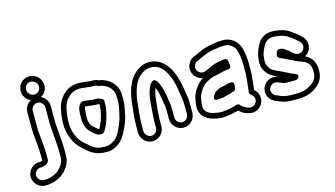

<svg xmlns="http://www.w3.org/2000/svg" viewBox="-104 -1112 2997 1718"><g transform="rotate(-15 1394.5 -252.5)"><path d="M330 -34V29C330 52 324 71 316 85C312 90 310 95 308 99C285 135 248 165 202 178C194 180 185 183 178 184L164 186C156 187 148 188 138 188H131C99 185 73 157 75 126C77 93 105 71 137 71H142C160 71 180 62 188 58C200 52 213 34 213 22V-34C213 -128 196 -205 196 -294V-438C196 -469 224 -496 255 -496C286 -496 313 -469 313 -438V-294C313 -257 318 -223 320 -188L322 -158C323 -136 329 -89 329 -64C329 -54 330 -44 330 -34ZM162 -57C162 -50 163 -42 163 -34V14C158 20 149 20 140 21H138C78 18 28 67 25 124C21 184 72 238 130 238H138C150 238 161 238 172 236L186 234C197 232 206 230 217 226C275 209 322 172 351 124C367 98 380 68 380 29V-34C380 -74 377 -124 372 -163L370 -192C368 -229 363 -261 363 -294V-438C363 -497 314 -546 255 -546C196 -546 146 -497 146 -438V-294C146 -212 162 -135 162 -57ZM187 -635C187 -668 212 -693 245 -693C278 -693 306 -665 306 -632C306 -599 281 -574 248 -574C215 -574 187 -602 187 -635ZM137 -635C137 -574 187 -524 248 -524C308 -524 356 -572 356 -632C356 -693 306 -743 245 -743C185 -743 137 -695 137 -635Z M630 -395C590 -362 599 -296 596 -266V-263C596 -226 601 -189 619 -161C625 -152 631 -139 643 -129C659 -116 678 -89 712 -78C715 -77 718 -77 720 -77H744C754 -80 761 -85 764 -89C791 -129 811 -179 823 -232C829 -263 838 -290 838 -330V-356C838 -380 811 -381 795 -390C791 -392 787 -393 783 -393H757C737 -393 711 -399 684 -401C672 -402 666 -404 657 -404H656C645 -404 637 -400 630 -395ZM788 -338V-330C788 -297 782 -274 775 -242C765 -200 749 -160 729 -127H725C710 -133 697 -150 675 -168C671 -171 668 -175 661 -187C652 -202 646 -226 646 -262C649 -297 650 -340 658 -353C664 -352 672 -352 680 -351C702 -349 729 -343 757 -343H777C779 -342 784 -340 788 -338ZM651 -521C672 -521 677 -519 695 -517C712 -516 733 -513 746 -511C751 -510 752 -510 757 -510H787C798 -510 809 -507 819 -501C823 -499 828 -497 832 -497C846 -497 862 -491 876 -484C917 -465 952 -428 954 -374C955 -366 955 -359 955 -350V-326C955 -284 945 -247 937 -208C926 -151 901 -95 876 -48C855 -9 825 19 782 34C770 38 755 41 735 40C660 40 626 15 587 -24L585 -25L569 -39C530 -71 502 -118 487 -177C471 -235 481 -334 495 -389C505 -430 527 -461 555 -485C580 -507 607 -518 651 -521ZM650 -571H648C595 -567 556 -553 522 -523C488 -493 460 -452 447 -401C431 -340 419 -237 439 -165C456 -98 488 -42 537 -1L552 12C594 54 646 90 735 90C758 91 779 89 798 82C853 63 893 25 920 -24C946 -73 975 -133 987 -198C994 -234 1005 -276 1005 -326V-350C1005 -360 1005 -368 1004 -378C1000 -454 951 -505 898 -530C883 -537 865 -545 839 -547C824 -555 805 -560 787 -560H758C740 -564 719 -566 699 -567C686 -568 674 -571 650 -571Z M1521 -123V-51C1521 -19 1494 8 1462 8C1431 8 1404 -19 1404 -51V-123C1404 -137 1403 -158 1402 -170C1401 -192 1397 -202 1395 -214C1388 -271 1376 -331 1355 -376C1348 -393 1326 -434 1299 -416C1266 -394 1259 -355 1250 -330C1233 -281 1233 -206 1227 -154C1225 -128 1222 -91 1222 -63V-5C1222 26 1195 54 1164 54C1133 54 1105 26 1105 -5V-63C1105 -120 1111 -172 1117 -230C1122 -302 1134 -357 1154 -409C1170 -453 1195 -485 1229 -509C1251 -525 1275 -537 1311 -539C1377 -539 1409 -509 1439 -466C1478 -411 1499 -324 1510 -232C1515 -200 1520 -183 1520 -152C1520 -141 1521 -131 1521 -123ZM1353 -146C1353 -138 1354 -129 1354 -123V-51C1354 8 1402 58 1462 58C1521 58 1571 9 1571 -51V-123C1571 -132 1571 -142 1570 -153C1570 -188 1564 -212 1560 -238C1548 -332 1526 -427 1479 -494C1444 -543 1396 -589 1310 -589C1265 -589 1227 -571 1199 -549C1113 -487 1078 -373 1067 -234C1061 -178 1055 -123 1055 -63V-5C1055 54 1103 104 1163 104C1223 104 1272 54 1272 -5V-63C1272 -87 1275 -124 1277 -150C1283 -202 1287 -275 1298 -314C1302 -327 1306 -341 1311 -352C1327 -315 1338 -260 1345 -208C1348 -188 1352 -178 1352 -169C1352 -162 1353 -156 1353 -146Z M1939 -434C1912 -433 1890 -424 1876 -420C1860 -416 1848 -409 1835 -405L1829 -402C1815 -392 1792 -383 1772 -377C1756 -373 1742 -376 1729 -383C1703 -398 1689 -431 1707 -462C1717 -479 1729 -485 1755 -494C1756 -494 1757 -496 1758 -496C1775 -505 1786 -512 1798 -515C1816 -521 1829 -528 1841 -532C1865 -539 1898 -548 1925 -550C1944 -552 1968 -557 1986 -557H2005C2050 -557 2087 -526 2101 -494C2115 -456 2123 -400 2123 -345V-272C2123 -229 2115 -184 2111 -142L2109 -121C2108 -111 2106 -105 2106 -97V-92C2106 -83 2112 -75 2118 -71C2138 -59 2154 -36 2146 -5C2140 21 2110 46 2076 37C2044 28 2018 16 2002 -7C1994 -18 1981 -19 1970 -16L1937 -6C1907 2 1874 7 1837 10C1813 13 1789 7 1766 3C1703 -7 1661 -42 1672 -106C1677 -138 1680 -166 1688 -184C1706 -223 1736 -268 1775 -287L1793 -296C1817 -309 1837 -315 1867 -320C1906 -326 1940 -342 1975 -342H1981C1996 -342 2006 -356 2006 -367V-369C2006 -378 2004 -390 2003 -397C2003 -404 2003 -411 2001 -419C1995 -447 1962 -438 1939 -434ZM1743 -326C1716 -310 1692 -287 1675 -262C1663 -245 1652 -229 1642 -205C1629 -177 1626 -144 1622 -114C1605 -15 1681 40 1757 53C1780 58 1812 64 1843 60C1881 57 1917 51 1951 42L1972 36C1996 62 2026 78 2063 85C2127 102 2182 57 2194 7C2206 -41 2186 -80 2157 -104C2157 -106 2159 -113 2159 -117L2161 -138C2165 -177 2173 -223 2173 -272V-344C2174 -356 2173 -369 2172 -384C2169 -430 2162 -474 2147 -512C2125 -562 2074 -607 2005 -607H1986C1962 -607 1937 -603 1920 -600C1888 -597 1853 -588 1827 -580C1809 -574 1796 -567 1784 -563C1765 -557 1750 -547 1737 -541C1710 -532 1682 -520 1664 -488C1623 -417 1671 -336 1743 -326ZM1831 -183C1831 -183 1819 -175 1818 -174C1808 -163 1803 -152 1798 -145C1798 -145 1771 -106 1819 -106H1821C1831 -106 1844 -108 1852 -109C1873 -109 1892 -115 1905 -119L1921 -123C1940 -127 1959 -133 1981 -142C1989 -146 1995 -155 1996 -162C1999 -186 2011 -224 1975 -224C1947 -224 1928 -215 1915 -211C1890 -206 1866 -204 1847 -192Z M2415 -101C2423 -98 2437 -92 2448 -92H2520C2525 -92 2531 -92 2536 -93L2552 -95C2552 -95 2596 -127 2559 -143L2532 -155H2531C2505 -165 2480 -181 2449 -195C2440 -199 2431 -203 2423 -207L2373 -231C2344 -246 2315 -284 2315 -324C2315 -383 2329 -422 2351 -461C2368 -495 2396 -519 2443 -519H2455C2461 -519 2482 -514 2498 -514C2538 -508 2569 -493 2592 -474C2596 -471 2599 -468 2603 -466C2623 -455 2634 -441 2658 -421L2659 -420C2683 -403 2693 -367 2673 -339C2656 -315 2620 -305 2592 -325C2580 -333 2565 -347 2550 -362C2548 -364 2546 -365 2544 -366C2532 -372 2523 -379 2517 -385C2504 -398 2456 -409 2445 -386L2440 -376C2438 -373 2436 -362 2436 -362C2435 -358 2435 -355 2434 -351C2431 -329 2456 -320 2472 -313L2498 -301C2532 -285 2562 -269 2596 -254L2612 -247C2613 -247 2613 -246 2614 -246L2628 -242C2633 -240 2637 -238 2642 -236C2684 -222 2714 -192 2714 -131V-130C2718 -54 2674 -20 2614 8C2587 19 2579 20 2549 23C2540 24 2531 25 2523 25H2461C2421 25 2392 16 2367 6C2353 -3 2343 -5 2336 -7C2312 -15 2288 -46 2300 -80C2309 -105 2338 -129 2374 -117C2388 -112 2403 -107 2415 -101ZM2455 -569H2443C2376 -569 2331 -532 2307 -485C2284 -443 2265 -392 2265 -324C2265 -261 2307 -210 2351 -187L2401 -161L2407 -159C2403 -160 2395 -163 2390 -165C2324 -187 2268 -144 2252 -97C2230 -32 2272 24 2320 40C2334 46 2338 48 2345 51C2378 65 2416 75 2461 75H2523C2533 75 2542 75 2554 73C2584 70 2604 67 2634 54C2700 24 2769 -27 2764 -132C2764 -199 2730 -253 2676 -277C2689 -284 2703 -295 2713 -309C2750 -361 2733 -428 2689 -460C2672 -474 2658 -492 2629 -509C2627 -511 2627 -511 2625 -512C2593 -539 2552 -557 2504 -564H2500C2493 -564 2472 -569 2455 -569Z"/></g></svg>

Font: Blanket
Style: BlkOutline
Weight: 900
Foundry: Cannot Into Space Fonts
Version: Version 0.9